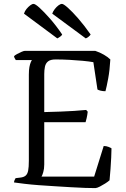

<svg xmlns="http://www.w3.org/2000/svg" viewBox="-20 -965 648 985"><path d="M470 0Q450 0 417 -1Q384 -2 344.5 -4.5Q305 -7 262.5 -9.5Q220 -12 179.5 -15Q139 -18 106 -22Q73 -26 52 -29Q52 -35 55 -41.5Q58 -48 60 -51L85 -54Q102 -56 111.5 -64Q121 -72 124.5 -90Q128 -108 128 -140V-582Q128 -606 131 -621.5Q134 -637 138 -646Q142 -655 144 -657H61Q60 -660 56.5 -664.5Q53 -669 52 -677Q57 -682 68 -688Q79 -694 90.5 -699Q102 -704 107 -704H469Q493 -696 513.5 -684Q534 -672 546 -660Q543 -605 535 -562Q527 -519 521 -497Q507 -497 495.5 -500Q484 -503 480 -506L459 -646Q437 -650 405 -653Q373 -656 336.5 -658Q300 -660 265 -660Q239 -660 226.5 -650Q214 -640 210.5 -622.5Q207 -605 207 -585V-390Q252 -391 289.5 -392.5Q327 -394 360.5 -396Q394 -398 422 -401L430 -392Q428 -374 424.5 -359Q421 -344 419 -338H207V-121Q207 -99 202 -82Q197 -65 193 -59H463L512 -216Q525 -216 536.5 -211.5Q548 -207 552 -204Q552 -184 550.5 -156.5Q549 -129 547 -99Q545 -69 542 -40Q533 -32 519.5 -23.5Q506 -15 492.5 -8Q479 -1 470 0ZM274 -768 103 -895Q107 -908 116 -919Q125 -930 135 -937.5Q145 -945 152 -945Q161 -945 183 -925Q205 -905 236 -870Q267 -835 299 -788Q297 -783 289.5 -777.5Q282 -772 274 -768ZM420 -768 248 -895Q252 -907 261 -918.5Q270 -930 280 -937.5Q290 -945 298 -945Q306 -945 328.5 -925Q351 -905 381.5 -870Q412 -835 445 -788Q442 -783 435 -777Q428 -771 420 -768Z"/></svg>

Font: Texturina Medium 12pt ExtraLight
Style: Regular
Weight: 250
Version: Version 1.002